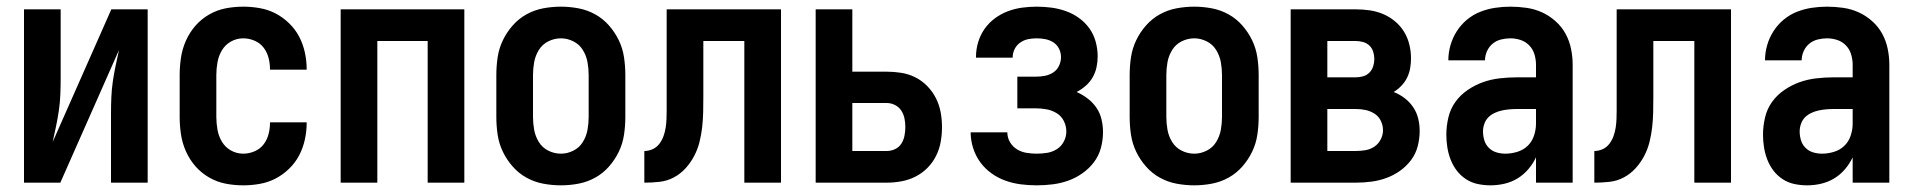

<svg xmlns="http://www.w3.org/2000/svg" viewBox="-20 -548 5740 576"><path d="M52 0V-520H162V-312Q162 -288 161 -264Q160 -240 156.5 -216Q153 -192 148 -168.5Q143 -145 138 -122L314 -520H423V0H313V-208Q313 -232 314 -256Q315 -280 318.5 -304Q322 -328 327 -351.5Q332 -375 337 -398L161 0Z M710 8Q683 8 657 3Q631 -2 607.5 -15.5Q584 -29 566.5 -49Q549 -69 538 -93.5Q527 -118 523 -144.5Q519 -171 519 -197V-323Q519 -349 523 -375.5Q527 -402 538 -426.5Q549 -451 566.5 -471Q584 -491 607.5 -504.5Q631 -518 657 -523Q683 -528 710 -528Q735 -528 760 -523.5Q785 -519 807 -507.5Q829 -496 847.5 -478Q866 -460 877.5 -438Q889 -416 894.5 -391Q900 -366 900 -341V-339H790V-340Q790 -358 785.5 -375Q781 -392 770.5 -405.5Q760 -419 743.5 -426Q727 -433 710 -433Q690 -433 673 -423.5Q656 -414 646 -397.5Q636 -381 632.5 -361.5Q629 -342 629 -323V-197Q629 -178 632.5 -158.5Q636 -139 646 -122.5Q656 -106 673 -96.5Q690 -87 710 -87Q727 -87 743.5 -94Q760 -101 770.5 -114.5Q781 -128 785.5 -145Q790 -162 790 -180V-181H900V-179Q900 -154 894.5 -129Q889 -104 877.5 -82Q866 -60 847.5 -42Q829 -24 807 -12.5Q785 -1 760 3.5Q735 8 710 8Z M1002 0V-520H1373V0H1263V-425H1112V0Z M1663 8Q1636 8 1609.5 3Q1583 -2 1559.5 -15Q1536 -28 1518 -48.5Q1500 -69 1488.5 -93Q1477 -117 1473 -143.5Q1469 -170 1469 -197V-323Q1469 -350 1473 -376.5Q1477 -403 1488.5 -427Q1500 -451 1518 -471.5Q1536 -492 1559.5 -505Q1583 -518 1609.5 -523Q1636 -528 1663 -528Q1689 -528 1715.5 -523Q1742 -518 1765.5 -505Q1789 -492 1807 -471.5Q1825 -451 1836.5 -427Q1848 -403 1852 -376.5Q1856 -350 1856 -323V-197Q1856 -170 1852 -143.5Q1848 -117 1836.5 -93Q1825 -69 1807 -48.5Q1789 -28 1765.5 -15Q1742 -2 1715.5 3Q1689 8 1663 8ZM1663 -87Q1682 -87 1700 -96Q1718 -105 1728.5 -122Q1739 -139 1742.5 -158.5Q1746 -178 1746 -197V-323Q1746 -342 1742.5 -361.5Q1739 -381 1728.5 -398Q1718 -415 1700 -424Q1682 -433 1663 -433Q1643 -433 1625 -424Q1607 -415 1596.5 -398Q1586 -381 1582.5 -361.5Q1579 -342 1579 -323V-197Q1579 -178 1582.5 -158.5Q1586 -139 1596.5 -122Q1607 -105 1625 -96Q1643 -87 1663 -87Z M1913 0V-95Q1926 -95 1938 -100.5Q1950 -106 1958 -116.5Q1966 -127 1970.5 -139.5Q1975 -152 1977 -165Q1979 -178 1979.5 -191Q1980 -204 1980 -217V-520H2323V0H2213V-425H2090V-257Q2090 -234 2089.5 -211.5Q2089 -189 2086.5 -166.5Q2084 -144 2078.5 -122Q2073 -100 2062.5 -80Q2052 -60 2036.5 -43Q2021 -26 2001 -15.5Q1981 -5 1958.5 -2.5Q1936 0 1913 0Z M2427 0V-520H2537V-333H2640Q2662 -333 2684 -329.5Q2706 -326 2726 -316Q2746 -306 2762 -289.5Q2778 -273 2788 -253Q2798 -233 2802 -211Q2806 -189 2806 -167Q2806 -144 2802 -122Q2798 -100 2788 -80Q2778 -60 2762 -44Q2746 -28 2726 -18Q2706 -8 2684 -4Q2662 0 2640 0ZM2537 -95H2640Q2653 -95 2665 -100.5Q2677 -106 2684 -117Q2691 -128 2693.5 -141Q2696 -154 2696 -167Q2696 -180 2693.5 -192.5Q2691 -205 2684 -216Q2677 -227 2665 -233Q2653 -239 2640 -239H2537Z M3090 8Q3066 8 3042.5 5Q3019 2 2996.5 -6Q2974 -14 2954.5 -28Q2935 -42 2921 -61Q2907 -80 2899.5 -103.5Q2892 -127 2892 -150V-151H3002Q3002 -135 3010 -121.5Q3018 -108 3031 -100Q3044 -92 3059.5 -89.5Q3075 -87 3090 -87Q3106 -87 3121.5 -89.5Q3137 -92 3150.5 -100.5Q3164 -109 3171.5 -123.5Q3179 -138 3179 -153Q3179 -170 3171.5 -185Q3164 -200 3150 -208.5Q3136 -217 3120 -220Q3104 -223 3088 -223H3032V-318H3088Q3101 -318 3114.5 -320.5Q3128 -323 3139.5 -330.5Q3151 -338 3157 -350.5Q3163 -363 3163 -377Q3163 -390 3157 -402Q3151 -414 3140 -421Q3129 -428 3116 -430.5Q3103 -433 3090 -433Q3077 -433 3064.5 -430.5Q3052 -428 3041 -420.5Q3030 -413 3024 -401Q3018 -389 3018 -376V-375H2908V-378Q2908 -400 2914.5 -421.5Q2921 -443 2933.5 -461Q2946 -479 2964 -492.5Q2982 -506 3003 -514Q3024 -522 3046 -525Q3068 -528 3090 -528Q3113 -528 3135 -525Q3157 -522 3178 -514.5Q3199 -507 3217 -494Q3235 -481 3248 -463Q3261 -445 3267 -423Q3273 -401 3273 -379Q3273 -362 3269.5 -346Q3266 -330 3258 -316Q3250 -302 3237.5 -291Q3225 -280 3210 -272Q3228 -264 3243.5 -252Q3259 -240 3269.5 -224.5Q3280 -209 3284.5 -190Q3289 -171 3289 -152Q3289 -127 3282.5 -103.5Q3276 -80 3261.5 -61Q3247 -42 3227 -28Q3207 -14 3184.5 -6Q3162 2 3138 5Q3114 8 3090 8Z M3563 8Q3536 8 3509.5 3Q3483 -2 3459.5 -15Q3436 -28 3418 -48.5Q3400 -69 3388.5 -93Q3377 -117 3373 -143.5Q3369 -170 3369 -197V-323Q3369 -350 3373 -376.5Q3377 -403 3388.5 -427Q3400 -451 3418 -471.5Q3436 -492 3459.5 -505Q3483 -518 3509.5 -523Q3536 -528 3563 -528Q3589 -528 3615.5 -523Q3642 -518 3665.5 -505Q3689 -492 3707 -471.5Q3725 -451 3736.5 -427Q3748 -403 3752 -376.5Q3756 -350 3756 -323V-197Q3756 -170 3752 -143.5Q3748 -117 3736.5 -93Q3725 -69 3707 -48.5Q3689 -28 3665.5 -15Q3642 -2 3615.5 3Q3589 8 3563 8ZM3563 -87Q3582 -87 3600 -96Q3618 -105 3628.5 -122Q3639 -139 3642.5 -158.5Q3646 -178 3646 -197V-323Q3646 -342 3642.5 -361.5Q3639 -381 3628.5 -398Q3618 -415 3600 -424Q3582 -433 3563 -433Q3543 -433 3525 -424Q3507 -415 3496.5 -398Q3486 -381 3482.5 -361.5Q3479 -342 3479 -323V-197Q3479 -178 3482.5 -158.5Q3486 -139 3496.5 -122Q3507 -105 3525 -96Q3543 -87 3563 -87Z M3852 0V-520H4047Q4068 -520 4089 -517Q4110 -514 4129 -506Q4148 -498 4164.5 -484.5Q4181 -471 4192 -453Q4203 -435 4208 -414.5Q4213 -394 4213 -373Q4213 -358 4210.5 -343.5Q4208 -329 4201.5 -315.5Q4195 -302 4184.5 -291Q4174 -280 4161 -272Q4179 -265 4194 -253.5Q4209 -242 4219.5 -226.5Q4230 -211 4234.5 -192.5Q4239 -174 4239 -155Q4239 -132 4233 -109Q4227 -86 4213 -67.5Q4199 -49 4180 -35.5Q4161 -22 4139 -14Q4117 -6 4093.5 -3Q4070 0 4047 0ZM3962 -316H4047Q4058 -316 4069 -319Q4080 -322 4088 -330Q4096 -338 4099.5 -349Q4103 -360 4103 -371Q4103 -382 4099.5 -393Q4096 -404 4088 -411.5Q4080 -419 4069 -422Q4058 -425 4047 -425H3962ZM3962 -95H4047Q4062 -95 4076.5 -97.5Q4091 -100 4103 -108Q4115 -116 4122 -129.5Q4129 -143 4129 -157Q4129 -172 4122.5 -185.5Q4116 -199 4103.5 -207Q4091 -215 4076.5 -218Q4062 -221 4047 -221H3962Z M4451 8Q4432 8 4413 4Q4394 0 4378 -10.5Q4362 -21 4350.5 -36Q4339 -51 4332 -69Q4325 -87 4322 -106Q4319 -125 4319 -144Q4319 -169 4325 -195Q4331 -221 4346 -242Q4361 -263 4383 -278Q4405 -293 4429 -301.5Q4453 -310 4479 -313Q4505 -316 4531 -316H4588V-354Q4588 -369 4583.5 -384.5Q4579 -400 4568 -411.5Q4557 -423 4542 -428Q4527 -433 4511 -433Q4497 -433 4483 -429.5Q4469 -426 4458 -417Q4447 -408 4441 -394.5Q4435 -381 4435 -367H4325Q4325 -390 4331.5 -412.5Q4338 -435 4350.5 -454.5Q4363 -474 4381 -489Q4399 -504 4420.5 -512.5Q4442 -521 4465 -524.5Q4488 -528 4511 -528Q4535 -528 4559.5 -524.5Q4584 -521 4606 -511Q4628 -501 4646.5 -484.5Q4665 -468 4676.5 -447Q4688 -426 4693 -402Q4698 -378 4698 -354V0H4588V-76Q4579 -57 4565 -40.5Q4551 -24 4533 -13Q4515 -2 4494 3Q4473 8 4451 8ZM4496 -87Q4514 -87 4532 -92.5Q4550 -98 4563 -110.5Q4576 -123 4582 -141Q4588 -159 4588 -177V-221H4531Q4520 -221 4508.5 -220Q4497 -219 4485.5 -216.5Q4474 -214 4463.5 -209Q4453 -204 4445 -196Q4437 -188 4433 -176.5Q4429 -165 4429 -154Q4429 -140 4433 -127Q4437 -114 4446.5 -104.5Q4456 -95 4469 -91Q4482 -87 4496 -87Z M4763 0V-95Q4776 -95 4788 -100.5Q4800 -106 4808 -116.5Q4816 -127 4820.5 -139.5Q4825 -152 4827 -165Q4829 -178 4829.5 -191Q4830 -204 4830 -217V-520H5173V0H5063V-425H4940V-257Q4940 -234 4939.5 -211.5Q4939 -189 4936.5 -166.5Q4934 -144 4928.5 -122Q4923 -100 4912.5 -80Q4902 -60 4886.5 -43Q4871 -26 4851 -15.5Q4831 -5 4808.5 -2.5Q4786 0 4763 0Z M5401 8Q5382 8 5363 4Q5344 0 5328 -10.5Q5312 -21 5300.5 -36Q5289 -51 5282 -69Q5275 -87 5272 -106Q5269 -125 5269 -144Q5269 -169 5275 -195Q5281 -221 5296 -242Q5311 -263 5333 -278Q5355 -293 5379 -301.5Q5403 -310 5429 -313Q5455 -316 5481 -316H5538V-354Q5538 -369 5533.5 -384.5Q5529 -400 5518 -411.5Q5507 -423 5492 -428Q5477 -433 5461 -433Q5447 -433 5433 -429.5Q5419 -426 5408 -417Q5397 -408 5391 -394.5Q5385 -381 5385 -367H5275Q5275 -390 5281.5 -412.5Q5288 -435 5300.5 -454.5Q5313 -474 5331 -489Q5349 -504 5370.5 -512.5Q5392 -521 5415 -524.5Q5438 -528 5461 -528Q5485 -528 5509.5 -524.5Q5534 -521 5556 -511Q5578 -501 5596.5 -484.5Q5615 -468 5626.5 -447Q5638 -426 5643 -402Q5648 -378 5648 -354V0H5538V-76Q5529 -57 5515 -40.5Q5501 -24 5483 -13Q5465 -2 5444 3Q5423 8 5401 8ZM5446 -87Q5464 -87 5482 -92.5Q5500 -98 5513 -110.5Q5526 -123 5532 -141Q5538 -159 5538 -177V-221H5481Q5470 -221 5458.5 -220Q5447 -219 5435.5 -216.5Q5424 -214 5413.5 -209Q5403 -204 5395 -196Q5387 -188 5383 -176.5Q5379 -165 5379 -154Q5379 -140 5383 -127Q5387 -114 5396.5 -104.5Q5406 -95 5419 -91Q5432 -87 5446 -87Z"/></svg>

Font: Iosevka QP
Style: Bold
Weight: 700
Designer: Belleve Invis
Foundry: Belleve Invis
Version: Version 20.0.0; ttfautohint (v1.8.4)